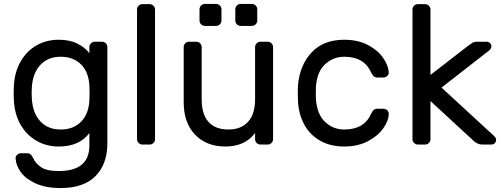

<svg xmlns="http://www.w3.org/2000/svg" viewBox="-20 -731 2542 971"><path d="M432 -462V-493Q432 -504 440 -512Q448 -520 459 -520H496Q507 -520 515 -512Q523 -504 523 -493V-7Q523 99 463 159.5Q403 220 287 220Q212 220 161 197Q110 174 85.5 140Q61 106 59 71Q58 60 66.5 52Q75 44 86 44H116Q128 44 135 50Q142 56 149 71Q159 94 187 114Q215 134 277 134Q432 134 432 5V-58Q381 10 277 10Q215 10 164.5 -19Q114 -48 83.5 -101.5Q53 -155 50 -227L49 -260L50 -293Q53 -365 83.5 -418.5Q114 -472 164 -501Q214 -530 277 -530Q333 -530 371.5 -510.5Q410 -491 432 -462ZM141 -288 140 -260 141 -232Q145 -160 183.5 -118Q222 -76 287 -76Q351 -76 390 -115.5Q429 -155 432 -224Q433 -234 433 -260Q433 -286 432 -296Q429 -366 390 -405Q351 -444 287 -444Q222 -444 183.5 -402Q145 -360 141 -288Z M737 0H700Q689 0 681 -8Q673 -16 673 -27V-683Q673 -694 681 -702Q689 -710 700 -710H737Q748 -710 756 -702Q764 -694 764 -683V-27Q764 -16 756 -8Q748 0 737 0Z M909 0ZM936 -520H973Q984 -520 992 -512Q1000 -504 1000 -493V-229Q1000 -153 1034.5 -114.5Q1069 -76 1135 -76Q1199 -76 1234.5 -115Q1270 -154 1270 -229V-493Q1270 -504 1278 -512Q1286 -520 1297 -520H1334Q1345 -520 1353 -512Q1361 -504 1361 -493V-27Q1361 -16 1353 -8Q1345 0 1334 0H1297Q1286 0 1278 -8Q1270 -16 1270 -27V-58Q1218 10 1120 10Q1024 10 966.5 -50Q909 -110 909 -214V-493Q909 -504 917 -512Q925 -520 936 -520ZM1073 -600H1016Q1005 -600 997 -608Q989 -616 989 -627V-684Q989 -695 997 -703Q1005 -711 1016 -711H1073Q1084 -711 1092 -703Q1100 -695 1100 -684V-627Q1100 -616 1092 -608Q1084 -600 1073 -600ZM1254 -600H1197Q1186 -600 1178 -608Q1170 -616 1170 -627V-684Q1170 -695 1178 -703Q1186 -711 1197 -711H1254Q1265 -711 1273 -703Q1281 -695 1281 -684V-627Q1281 -616 1273 -608Q1265 -600 1254 -600Z M1856 -154Q1863 -169 1870 -175Q1877 -181 1889 -181H1919Q1930 -181 1938 -173.5Q1946 -166 1946 -156Q1946 -122 1919 -83Q1892 -44 1841 -17Q1790 10 1721 10Q1650 10 1598 -20Q1546 -50 1518 -102.5Q1490 -155 1487 -220Q1486 -232 1486 -266Q1486 -290 1487 -300Q1496 -402 1556 -466Q1616 -530 1721 -530Q1790 -530 1840.5 -503.5Q1891 -477 1917.5 -438.5Q1944 -400 1946 -366Q1947 -355 1938.5 -347Q1930 -339 1919 -339H1889Q1877 -339 1870 -345Q1863 -351 1856 -366Q1821 -444 1721 -444Q1666 -444 1625 -407Q1584 -370 1578 -295Q1577 -284 1577 -259Q1577 -236 1578 -225Q1585 -150 1625.5 -113Q1666 -76 1721 -76Q1821 -76 1856 -154Z M2157 -27Q2157 -16 2149 -8Q2141 0 2130 0H2093Q2082 0 2074 -8Q2066 -16 2066 -27V-683Q2066 -694 2074 -702Q2082 -710 2093 -710H2130Q2141 -710 2149 -702Q2157 -694 2157 -683V-352L2352 -503Q2363 -511 2371 -515.5Q2379 -520 2391 -520H2441Q2451 -520 2458 -513Q2465 -506 2465 -496Q2465 -485 2454 -476L2213 -288L2479 -43Q2489 -33 2489 -24Q2489 -14 2482 -7Q2475 0 2465 0H2418Q2397 0 2377 -17L2157 -220Z"/></svg>

Font: Hezaedrus
Style: Regular
Weight: 400
Designer: Hubert & Fischer
Foundry: Hubert & Fischer
Version: Version 1.10;September 3, 2019;FontCreator 11.5.0.2425 64-bi